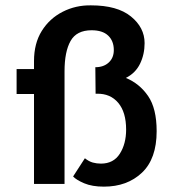

<svg xmlns="http://www.w3.org/2000/svg" viewBox="-20 -687 652 717"><path d="M107 -459Q107 -525 136 -571.5Q165 -618 214 -643Q263 -668 320 -667Q418 -667 469 -625.5Q520 -584 520 -526Q520 -484 503 -449Q486 -414 450 -396Q501 -375 533 -328.5Q565 -282 565 -197Q565 -94 510 -42Q455 10 368 10Q324 10 294.5 -2.5Q265 -15 253 -28L297 -96Q312 -84 326.5 -80Q341 -76 357 -76Q404 -76 427.5 -113Q451 -150 451 -203Q451 -268 421.5 -303Q392 -338 342 -337H337L336 -436Q367 -436 386 -453.5Q405 -471 405 -500Q405 -534 384 -554Q363 -574 322 -574Q266 -574 243.5 -534Q221 -494 221 -421V0H107V-336H42V-429H107Z"/></svg>

Font: Reem Kufi Medium
Style: Regular
Weight: 500
Designer: Khaled Hosny
Version: Version 1.001